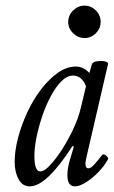

<svg xmlns="http://www.w3.org/2000/svg" viewBox="-20 -648 406 681"><path d="M86 13Q59 13 45.5 -13Q32 -39 32 -73Q32 -113 44 -159Q56 -205 77 -250Q98 -295 126 -331.5Q154 -368 185.5 -390Q217 -412 249 -412Q276 -412 297 -389L306 -420Q308 -428 323 -430.5Q338 -433 351.5 -430.5Q365 -428 363 -420L287 -92Q286 -85 284.5 -79Q283 -73 283 -67Q283 -51 294 -51Q302 -51 314 -64Q326 -77 342 -98Q347 -104 356.5 -96Q366 -88 363 -83Q350 -59 328.5 -37Q307 -15 284.5 -1Q262 13 246 13Q219 13 219 -27Q219 -40 221.5 -54Q224 -68 228 -81L242 -128L237 -130Q145 13 86 13ZM123 -40Q135 -40 151 -55.5Q167 -71 183.5 -93.5Q200 -116 213.5 -140Q227 -164 235 -180Q246 -203 254 -224Q262 -245 267 -267L285 -342Q270 -380 239 -380Q218 -380 198 -360Q178 -340 160.5 -307.5Q143 -275 130 -236.5Q117 -198 109.5 -161Q102 -124 102 -95Q102 -40 123 -40ZM280 -513Q257 -513 239.5 -530Q222 -547 222 -570Q222 -594 239.5 -611Q257 -628 280 -628Q303 -628 320 -611Q337 -594 337 -570Q337 -547 320 -530Q303 -513 280 -513Z"/></svg>

Font: Junicode Two Beta Condensed
Style: Italic
Weight: 400
Width: 3
Italic angle: -9°
Version: Version 1.053; ttfautohint (v1.8.4)